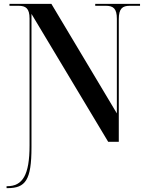

<svg xmlns="http://www.w3.org/2000/svg" viewBox="-20 -734 763 994"><path d="M14 240H19C112 240 143 199 143 28V-662L540 0H595V-635C595 -690 614 -704 652 -704H705V-714H473V-704H528C566 -704 585 -690 585 -637V-147L246 -714H29V-704H76C113 -704 133 -691 133 -638V19C133 172 97 230 17 230H14Z"/></svg>

Font: Noto Serif Display SemiCondensed SemiBold
Style: Regular
Weight: 600
Width: 4
Designer: Monotype Design Team
Foundry: Monotype Imaging Inc.
Version: Version 2.009